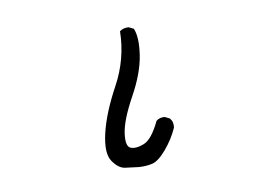

<svg xmlns="http://www.w3.org/2000/svg" viewBox="-64 -646 1129 773"><g transform="rotate(-10 500.0 -259.0)"><path d="M446.3 21.5Q418.9 17.6 391.6 14.6Q364.3 11.7 340.8 -22.5Q317.4 -56.6 335.9 -136.2Q354.5 -215.8 409.2 -316.4Q463.9 -417 465.8 -530.3Q481.4 -542 502.9 -540L522.5 -530.3Q538.1 -493.2 527.3 -421.9Q516.6 -350.6 468.8 -263.7Q420.9 -176.8 413.1 -123.5Q405.3 -70.3 425.8 -61.5Q446.3 -52.7 480.5 -65.9Q514.6 -79.1 547.9 -149.4Q561.5 -161.1 583 -159.2L602.5 -149.4Q616.2 -133.8 612.3 -110.4Q592.8 -66.4 559.6 -27.3Q526.4 11.7 501 17.6Q475.6 23.4 446.3 21.5Z"/></g></svg>

Font: NaikaiFont
Style: Regular
Weight: 400
Version: Version 1.67